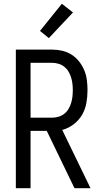

<svg xmlns="http://www.w3.org/2000/svg" viewBox="-20 -998 540 1018"><path d="M375 0 228 -304H142V0H64V-735H256Q283 -735 309.5 -729Q336 -723 359 -708.5Q382 -694 399 -672.5Q416 -651 426.5 -626Q437 -601 440.5 -574Q444 -547 444 -520Q444 -486 438 -452Q432 -418 415 -389Q398 -360 370.5 -339Q343 -318 310 -309L460 0ZM256 -374Q273 -374 290 -379Q307 -384 320.5 -394.5Q334 -405 343 -420Q352 -435 357 -451.5Q362 -468 364 -485Q366 -502 366 -520Q366 -537 364 -554Q362 -571 357 -587.5Q352 -604 343 -619Q334 -634 320.5 -644.5Q307 -655 290 -660Q273 -665 256 -665H142V-374ZM239 -796 192 -834 308 -978 367 -932Z"/></svg>

Font: Iosevka Fixed
Style: Regular
Weight: 400
Monospace: yes
Designer: Belleve Invis
Foundry: Belleve Invis
Version: Version 33.2.4